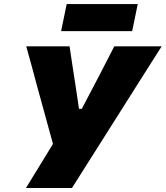

<svg xmlns="http://www.w3.org/2000/svg" viewBox="-20 -946 834 966"><path d="M110.5 0Q143 -52.5 176.5 -107.5Q209.5 -162 246.5 -222L165 -518.5Q152 -567.5 140 -612Q127.5 -656 112 -713H330Q336.5 -668.5 341.5 -636Q346.5 -603.5 351 -574Q355.5 -544.5 361 -509L377.5 -398.5H391.5L448.5 -507Q467 -543 483 -573Q498.5 -603 515.5 -636Q532 -669 555 -713H793.5Q752 -647.5 708 -578.5Q664 -509 627 -450.5L485 -226Q451.5 -173.5 413.8 -113.5Q376 -53.5 342 0ZM287.5 -789.5 315.5 -925.5H673L645 -789.5Z"/></svg>

Font: Heraclito ExtraBold
Style: Italic
Weight: 800
Italic angle: -12°
Designer: Kostas Bartsokas (font) & Cristiano Sobral (main changes)
Foundry: Kostas Bartsokas (font) & Cristiano Sobral (main changes)
Version: Version 1.00;July 8, 2020;FontCreator 13.0.0.2655 64-bit